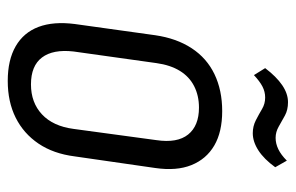

<svg xmlns="http://www.w3.org/2000/svg" viewBox="-154 -603 764 496"><g transform="rotate(90 228.0 -355.0)"><path d="M189 7Q135 7 99.5 -13.5Q64 -34 49.5 -72.5Q35 -111 42 -166L71 -374Q79 -429 104.5 -468Q130 -507 171.5 -527Q213 -547 267 -547Q321 -547 356 -526.5Q391 -506 406.5 -467.5Q422 -429 414 -374L384 -166Q377 -111 351 -72.5Q325 -34 284 -13.5Q243 7 189 7ZM198 -53Q245 -53 275.5 -81.5Q306 -110 313 -163L342 -377Q350 -431 327.5 -459Q305 -487 258 -487Q227 -487 202.5 -474.5Q178 -462 163 -437.5Q148 -413 143 -377L113 -163Q107 -110 128.5 -81.5Q150 -53 198 -53ZM156 -658Q178 -687 200 -702Q222 -717 244 -717Q264 -717 278.5 -709Q293 -701 307 -693Q321 -685 336 -685Q351 -685 365.5 -692Q380 -699 395 -714L412 -684Q391 -655 368.5 -640.5Q346 -626 324 -626Q306 -626 290.5 -634Q275 -642 261.5 -650Q248 -658 232 -658Q217 -658 203.5 -651Q190 -644 174 -629Z"/></g></svg>

Font: Pathway Extreme Condensed Light
Style: Italic
Weight: 300
Width: 3
Italic angle: -8°
Version: Version 1.001;gftools[0.9.26]